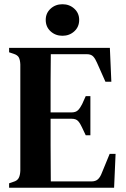

<svg xmlns="http://www.w3.org/2000/svg" viewBox="-20 -887 594 907"><path d="M23 0V-21L43 -28Q61 -33 68 -45.5Q75 -58 76 -80V-583Q75 -604 69 -615.5Q63 -627 44 -633L23 -640V-661H499L506 -501H478L438 -591Q430 -610 420 -620.5Q410 -631 390 -631H220Q219 -569 219 -503.5Q219 -438 219 -356H318Q338 -356 348.5 -366.5Q359 -377 368 -395L385 -433H407V-248H385L367 -286Q359 -304 349 -315Q339 -326 319 -326H219Q219 -254 219 -202Q219 -150 219.5 -109.5Q220 -69 220 -30H412Q432 -30 443 -40.5Q454 -51 461 -70L498 -160H526L519 0ZM275 -718Q242 -718 219 -739Q196 -760 196 -793Q196 -825 219 -846Q242 -867 275 -867Q308 -867 331 -846Q354 -825 354 -793Q354 -760 331 -739Q308 -718 275 -718Z"/></svg>

Font: DM Serif Text
Style: Regular
Weight: 400
Designer: Colophon Foundry, Frank Grießhammer
Foundry: Colophon Foundry
Version: Version 5.200; ttfautohint (v1.8.3)